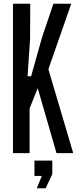

<svg xmlns="http://www.w3.org/2000/svg" viewBox="-20 -820 424 1028"><path d="M49.5 0V-800H142L141 -609.5L127.5 -411.5H146.5L206 -623L266 -800H361.5L239 -449.5L372 0H282.5L182 -348L138.5 -239.5V0ZM177 188 204 122H164.5V40H260V112.5L224.5 188Z"/></svg>

Font: Big Shoulders Display Thin SemiBold
Style: Regular
Weight: 600
Version: Version 2.002